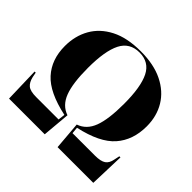

<svg xmlns="http://www.w3.org/2000/svg" viewBox="-175 -912 1099 1099"><g transform="rotate(45 374.5 -362.5)"><path d="M33 0 27 -213H36L42 -182Q50 -148 69.5 -132Q89 -116 137 -116H318L323 -158Q173 -190 109.5 -260Q46 -330 46 -439Q46 -521 82.5 -585.5Q119 -650 192 -687.5Q265 -725 376 -725Q481 -725 554 -689Q627 -653 665 -590Q703 -527 703 -445Q703 -334 640 -262Q577 -190 426 -157L430 -117H611Q658 -117 679 -131.5Q700 -146 706 -180L713 -213H722L715 0H426L412 -169Q471 -189 495.5 -254.5Q520 -320 520 -444Q520 -581 486.5 -648Q453 -715 375 -715Q296 -715 262 -648Q228 -581 228 -444Q228 -320 253 -254.5Q278 -189 337 -169L322 0Z"/></g></svg>

Font: Noto Serif Display SemiCondensed ExtraBold
Style: Regular
Weight: 800
Width: 4
Designer: Monotype Design Team
Foundry: Monotype Imaging Inc.
Version: Version 2.009